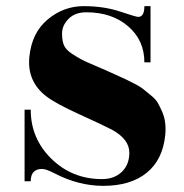

<svg xmlns="http://www.w3.org/2000/svg" viewBox="-20 -590 598 625"><path d="M80 0H60V-233H80Q80 -139 147.5 -73Q215 -7 312 -7Q352 -7 376.5 -30.5Q401 -54 401 -93Q401 -137 344 -168Q313 -184 237 -218.5Q161 -253 130 -277Q68 -325 75.5 -404Q83 -483 135 -526.5Q187 -570 252.5 -570Q318 -570 370.5 -552.5Q423 -535 430 -535Q450 -535 450 -570H470V-387H450Q450 -459 397 -504.5Q344 -550 261 -550Q224 -550 203 -528.5Q182 -507 182 -481Q182 -455 189 -441Q196 -427 213.5 -415.5Q231 -404 244 -397Q257 -390 285.5 -378Q314 -366 325 -361Q380 -336 390 -331.5Q400 -327 419 -317Q438 -307 447.5 -299Q457 -291 472 -279Q487 -267 494 -254.5Q501 -242 508 -226Q522 -194 518 -151Q510 -70 457.5 -27.5Q405 15 316 15Q236 15 157 -26Q130 -40 117 -40Q80 -40 80 0Z"/></svg>

Font: Rozha One
Style: Regular
Weight: 400
Designer: Tim Donaldson, Indian Type Foundry
Foundry: Indian Type Foundry
Version: Version 1.301;PS 1.0;hotconv 1.0.78;makeotf.lib2.5.61930; tt